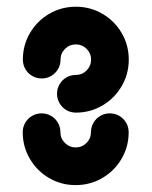

<svg xmlns="http://www.w3.org/2000/svg" viewBox="-20 -542 447 566"><path d="M303.7 -207.8Q318.9 -207.8 331.7 -200.4Q344.4 -193 351.9 -180.2Q359.3 -167.4 359.3 -152.2Q359.3 -109.6 338.3 -73.9Q317.4 -38.1 281.5 -17.2Q245.6 3.7 203 3.7Q160.4 3.7 124.6 -17.2Q88.9 -38.1 68 -73.9Q47 -109.6 47 -152.2Q47 -167.4 54.4 -180.2Q61.9 -193 74.6 -200.4Q87.4 -207.8 102.6 -207.8Q117.8 -207.8 130.6 -200.4Q143.3 -193 150.7 -180.2Q158.1 -167.4 158.1 -152.2Q158.1 -133.7 171.3 -120.6Q184.4 -107.4 203 -107.4Q221.9 -107.4 235 -120.6Q248.1 -133.7 248.1 -152.2Q248.1 -167.4 255.6 -180.2Q263 -193 275.7 -200.4Q288.5 -207.8 303.7 -207.8ZM103 -310.7Q87.8 -310.7 75 -318.1Q62.2 -325.6 54.8 -338.3Q47.4 -351.1 47.4 -366.3Q47.4 -408.9 68.3 -444.6Q89.3 -480.4 125.2 -501.3Q161.1 -522.2 203.7 -522.2Q246.3 -522.2 282 -501.3Q317.8 -480.4 338.7 -444.6Q359.6 -408.9 359.6 -366.3Q359.6 -323.7 338.7 -288Q317.8 -252.2 282 -231.1Q246.3 -210 203.7 -210Q188.5 -210 175.7 -217.4Q163 -224.8 155.6 -237.6Q148.1 -250.4 148.1 -265.6Q148.1 -280.7 155.6 -293.5Q163 -306.3 175.7 -313.7Q188.5 -321.1 203.7 -321.1Q222.2 -321.1 235.4 -334.4Q248.5 -347.8 248.5 -366.3Q248.5 -384.8 235.4 -398Q222.2 -411.1 203.7 -411.1Q184.8 -411.1 171.7 -398Q158.5 -384.8 158.5 -366.3Q158.5 -351.1 151.1 -338.3Q143.7 -325.6 130.9 -318.1Q118.1 -310.7 103 -310.7Z"/></svg>

Font: 26F Galaxy Sans Black
Style: Regular
Weight: 900
Designer: C₂₉H₂₅N₃O₅
Version: Version 1.100